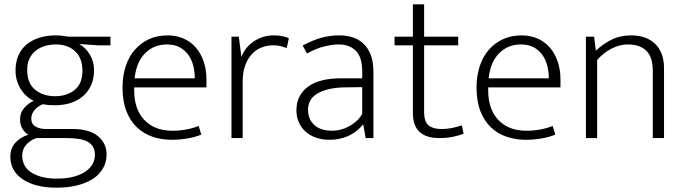

<svg xmlns="http://www.w3.org/2000/svg" viewBox="-20 -640 3174 890"><path d="M52 -314Q52 -353 65.5 -383.5Q79 -414 104 -434.5Q129 -455 163.5 -465.5Q198 -476 239 -476Q257 -476 270.5 -474Q284 -472 297 -470H492V-430H434L347 -436Q378 -419 397 -386Q416 -353 416 -315Q416 -276 402.5 -245.5Q389 -215 364.5 -194Q340 -173 307 -162.5Q274 -152 235 -152Q221 -152 207.5 -153Q194 -154 179 -157Q155 -148 140 -129.5Q125 -111 125 -91Q125 -65 144.5 -53.5Q164 -42 194 -42H316Q394 -42 434 -9Q474 24 474 76Q474 111 458 139.5Q442 168 412 188Q382 208 339 219Q296 230 242 230Q144 230 86 191.5Q28 153 28 86Q28 49 49.5 23.5Q71 -2 111 -16Q96 -24 84.5 -42.5Q73 -61 73 -85Q73 -118 92 -139.5Q111 -161 136 -173Q120 -180 105 -193Q90 -206 78 -224Q66 -242 59 -264.5Q52 -287 52 -314ZM149 0Q120 10 101.5 31Q83 52 83 80Q83 134 127.5 161Q172 188 243 188Q290 188 323.5 178.5Q357 169 378.5 153.5Q400 138 410 118.5Q420 99 420 79Q420 55 410.5 39.5Q401 24 383.5 15.5Q366 7 342.5 3.5Q319 0 291 0ZM362 -312Q362 -371 328 -402.5Q294 -434 239 -434Q211 -434 187 -426.5Q163 -419 145 -404.5Q127 -390 116.5 -368Q106 -346 106 -316Q106 -254 143 -224Q180 -194 235 -194Q290 -194 326 -223Q362 -252 362 -312Z M937 -235H602V-221Q602 -133 649.5 -83.5Q697 -34 779 -34Q844 -34 901 -56L913 -16Q887 -5 850.5 1.5Q814 8 776 8Q729 8 687.5 -6Q646 -20 615 -49.5Q584 -79 566 -124.5Q548 -170 548 -234Q548 -289 563 -334Q578 -379 606 -410.5Q634 -442 672 -459Q710 -476 757 -476Q797 -476 830.5 -461.5Q864 -447 887.5 -420Q911 -393 924 -355Q937 -317 937 -271ZM883 -277Q883 -306 876 -334.5Q869 -363 853.5 -385Q838 -407 813.5 -420.5Q789 -434 754 -434Q693 -434 652.5 -393Q612 -352 604 -277Z M1053 0V-470H1087L1099 -376Q1116 -421 1157 -448.5Q1198 -476 1249 -476Q1273 -476 1291 -472Q1309 -468 1319 -463L1309 -417Q1297 -422 1282 -426Q1267 -430 1247 -430Q1218 -430 1192.5 -420Q1167 -410 1147.5 -389Q1128 -368 1116.5 -336.5Q1105 -305 1105 -262V0Z M1383 -429Q1430 -454 1469.5 -465Q1509 -476 1554 -476Q1586 -476 1614.5 -467Q1643 -458 1664.5 -438Q1686 -418 1698.5 -385.5Q1711 -353 1711 -306V0H1675L1664 -62H1662Q1633 -27 1594 -9.5Q1555 8 1507 8Q1474 8 1446 -1.5Q1418 -11 1397.5 -29Q1377 -47 1365.5 -72.5Q1354 -98 1354 -129Q1354 -166 1369 -194Q1384 -222 1411 -240.5Q1438 -259 1475.5 -268Q1513 -277 1559 -277H1659V-308Q1659 -376 1629 -405Q1599 -434 1551 -434Q1522 -434 1484 -425Q1446 -416 1403 -392ZM1659 -236 1576 -235Q1531 -234 1499 -225.5Q1467 -217 1446.5 -203.5Q1426 -190 1417 -171.5Q1408 -153 1408 -132Q1408 -106 1417 -87.5Q1426 -69 1441 -57Q1456 -45 1476.5 -39.5Q1497 -34 1520 -34Q1538 -34 1557 -38.5Q1576 -43 1594.5 -52.5Q1613 -62 1630 -76.5Q1647 -91 1659 -112Z M2104 -430H1946V-122Q1946 -75 1967 -58.5Q1988 -42 2025 -42Q2054 -42 2079 -47.5Q2104 -53 2121 -59L2129 -20Q2109 -12 2080 -6Q2051 0 2016 0Q1956 0 1925 -28.5Q1894 -57 1894 -115V-430H1809V-470H1894V-620H1946V-470H2104Z M2578 -235H2243V-221Q2243 -133 2290.5 -83.5Q2338 -34 2420 -34Q2485 -34 2542 -56L2554 -16Q2528 -5 2491.5 1.5Q2455 8 2417 8Q2370 8 2328.5 -6Q2287 -20 2256 -49.5Q2225 -79 2207 -124.5Q2189 -170 2189 -234Q2189 -289 2204 -334Q2219 -379 2247 -410.5Q2275 -442 2313 -459Q2351 -476 2398 -476Q2438 -476 2471.5 -461.5Q2505 -447 2528.5 -420Q2552 -393 2565 -355Q2578 -317 2578 -271ZM2524 -277Q2524 -306 2517 -334.5Q2510 -363 2494.5 -385Q2479 -407 2454.5 -420.5Q2430 -434 2395 -434Q2334 -434 2293.5 -393Q2253 -352 2245 -277Z M2748 0H2696V-470H2734L2742 -405Q2776 -437 2815.5 -456.5Q2855 -476 2905 -476Q2977 -476 3017.5 -436Q3058 -396 3058 -324V0H3006V-311Q3006 -337 3000.5 -359.5Q2995 -382 2981.5 -398.5Q2968 -415 2945.5 -424.5Q2923 -434 2890 -434Q2852 -434 2814.5 -414.5Q2777 -395 2748 -362Z"/></svg>

Font: Ek Mukta ExtraLight
Style: Regular
Weight: 275
Designer: Girish Dalvi and Yashodeep Gholap
Foundry: Ek Type
Version: Version 2.538;PS 1.002;hotconv 16.6.51;makeotf.lib2.5.65220;